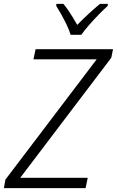

<svg xmlns="http://www.w3.org/2000/svg" viewBox="-29 -967 601 987"><path d="M-9 0 -1 -44 468 -662H143L154 -714H552L543 -670L75 -53H422L411 0ZM334 -788Q327 -812 314 -839Q301 -866 286.5 -892Q272 -918 260 -937L261 -947H297Q309 -933 321.5 -914.5Q334 -896 346 -876.5Q358 -857 368 -839Q395 -867 426 -895.5Q457 -924 485 -947H525V-937Q506 -920 479.5 -893Q453 -866 428.5 -838Q404 -810 389 -788Z"/></svg>

Font: Noto Sans Display Light
Style: Italic
Weight: 300
Italic angle: -12°
Designer: Monotype Design Team
Foundry: Monotype Imaging Inc.
Version: Version 2.003